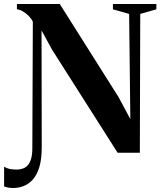

<svg xmlns="http://www.w3.org/2000/svg" viewBox="-78 -763 802 959"><path d="M-12.5 176Q-27 176 -37.8 173.8Q-48.5 171.5 -57.5 168V69.5Q-45.5 77.5 -30.2 80.8Q-15 84 5.5 84Q21 84 35.2 79.2Q49.5 74.5 60.2 63Q71 51.5 77.2 30.5Q83.5 9.5 83.5 -23.5L86 -654.5Q79 -669.5 65.5 -683.2Q52 -697 36.2 -706.2Q20.5 -715.5 6.5 -716.5V-743H220.5L514.5 -277.5L573 -168L567 -693.5L486 -716.5V-743H703V-716.5L622.5 -693.5L620.5 0H509.5L182 -515L129.5 -611L130.5 -28Q130.5 30.5 119 69.8Q107.5 109 87.2 132.2Q67 155.5 41.2 165.8Q15.5 176 -12.5 176Z"/></svg>

Font: Merriweather 120pt
Style: Bold
Weight: 700
Designer: Eben Sorkin
Foundry: Eben Sorkin
Version: Version 2.100